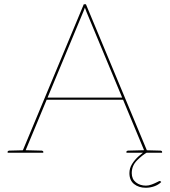

<svg xmlns="http://www.w3.org/2000/svg" viewBox="-20 -720 800 905"><path d="M83 0 375 -700H385L677 0H668Q666 0 664.5 -1.5Q663 -3 662 -5L388 -663Q387 -667 384 -674Q381 -681 380 -684Q379 -681 376.5 -674Q374 -667 372 -663L98 -5Q97 -3 95.5 -1.5Q94 0 91 0ZM89 0V-11H102V0ZM194 -250 196 -260H563L565 -250ZM656 0V-11H669V0ZM16 0V-5Q16 -7 18.5 -8.5Q21 -10 23 -10L100 -12L101 0ZM99 0 100 -12 177 -10Q179 -10 181.5 -8.5Q184 -7 184 -5V0ZM576 0V-5Q576 -7 578.5 -8.5Q581 -10 583 -10L660 -12L661 0ZM659 0 660 -12 737 -10Q739 -10 741.5 -8.5Q744 -7 744 -5V0ZM733 133Q735 133 737 135L740 138Q727 151 707.5 158Q688 165 667 165Q634 165 612 147.5Q590 130 590 96Q590 73 602.5 53Q615 33 633.5 16.5Q652 0 668 -9L674 -2Q651 11 626 36Q601 61 601 96Q601 124 620.5 139.5Q640 155 668 155Q681 155 695.5 149.5Q710 144 720.5 138.5Q731 133 733 133Z"/></svg>

Font: Aleo Thin
Style: Regular
Weight: 250
Designer: Alessio Laiso
Foundry: Alessio Laiso
Version: Version 2.001;gftools[0.9.29]